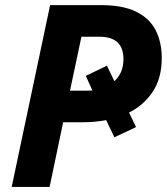

<svg xmlns="http://www.w3.org/2000/svg" viewBox="-20 -734 655 754"><path d="M25.9 0 176.8 -713.9H376Q462.9 -713.9 515.4 -687.7Q567.9 -661.6 591.6 -614.7Q615.2 -567.9 615.2 -505.9Q615.2 -427.7 580.3 -374.5Q545.4 -321.3 486.8 -292L514.2 -234.9L429.2 -194.8L397 -262.2Q352.5 -253.9 304.2 -253.9H228L174.8 0ZM254.9 -377.9H315.9Q322.8 -377.9 329.6 -378.2Q336.4 -378.4 342.8 -378.9L316.9 -436L399.9 -476.1L429.2 -415Q464.8 -447.8 464.8 -502Q464.8 -589.8 370.1 -589.8H299.8Z"/></svg>

Font: Open Sans
Style: Bold Italic
Weight: 700
Italic angle: -12°
Designer: Monotype Design Team
Foundry: Monotype Imaging Inc.
Version: Version 3.003; ttfautohint (v1.8.4)